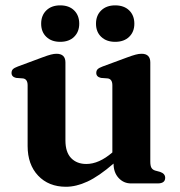

<svg xmlns="http://www.w3.org/2000/svg" viewBox="-20 -684 672 716"><path d="M83 -139.5V-366Q83 -388.5 66.5 -391.5L40 -393.5Q23 -397.5 23 -412Q23 -420.5 28 -425.8Q33 -431 46.5 -436L138 -470Q158 -477.5 169.8 -480.5Q181.5 -483.5 190.5 -483.5Q224 -483.5 224 -451V-160.5Q224 -116.5 245.2 -94.5Q266.5 -72.5 302 -72.5Q349 -72.5 399 -115.5V-366Q399 -388.5 382.5 -391.5L356.5 -393.5Q339 -397.5 339 -412Q339 -420.5 344 -425.8Q349 -431 362.5 -436L454.5 -470Q473.5 -477 485.5 -480.2Q497.5 -483.5 508 -483.5Q540.5 -483.5 540.5 -451V-81.5Q540.5 -65.5 544.8 -58.2Q549 -51 558.5 -48L577 -43Q596 -36.5 596 -21Q596 0 568 0H468.5Q441 0 422.2 -20.5Q403.5 -41 403.5 -73.5V-74Q348.5 -26.5 306.2 -7Q264 12.5 226 12.5Q161.5 12.5 122.2 -29Q83 -70.5 83 -139.5ZM204.5 -528Q172 -528 152.8 -546.5Q133.5 -565 133.5 -595.5Q133.5 -626.5 152.8 -645.2Q172 -664 204.5 -664Q237.5 -664 256.5 -645.2Q275.5 -626.5 275.5 -595.5Q275.5 -565.5 256.5 -546.8Q237.5 -528 204.5 -528ZM409.5 -528Q377 -528 357.5 -546.5Q338 -565 338 -595.5Q338 -626.5 357.5 -645.2Q377 -664 409.5 -664Q442.5 -664 461.8 -645.2Q481 -626.5 481 -595.5Q481 -565.5 461.8 -546.8Q442.5 -528 409.5 -528Z"/></svg>

Font: Fraunces 9pt S000 SemiBold
Style: Regular
Weight: 600
Version: Version 1.000; ttfautohint (v1.8.3)